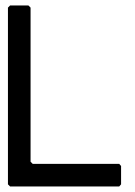

<svg xmlns="http://www.w3.org/2000/svg" viewBox="-20 -676 488 696"><path d="M16.6 -656.2H83L90.8 -648.4V-89.8L98.6 -82H412.1L418.9 -74.2V-7.8L412.1 0H16.6L8.8 -7.8V-648.4Z"/></svg>

Font: Urdu Khush Khati
Style: Regular
Weight: 400
Version: Version 001.500